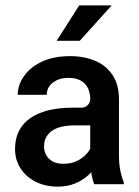

<svg xmlns="http://www.w3.org/2000/svg" viewBox="-20 -695 519 715"><path d="M396 -675 277 -543H191L275 -675ZM441 -16V-9H331Q324 -25 320 -52Q320 -53 320 -53Q320 -53 320 -54Q313 -46 307 -41Q287 -23 259 -11.5Q231 0 195 0Q149 0 113 -18Q77 -36 56.5 -68Q36 -100 36 -140Q36 -215 92 -254.5Q148 -294 251 -294H284Q297 -294 306.5 -303.5Q316 -313 316 -326Q316 -362 295.5 -383.5Q275 -405 235 -405Q210 -405 192 -396.5Q174 -388 164 -374Q154 -360 154 -342H46Q46 -379 70 -412.5Q94 -446 137.5 -466Q181 -486 241 -486Q293 -486 334.5 -468.5Q376 -451 399.5 -415Q423 -379 423 -325V-118Q423 -85 428 -60Q433 -35 441 -16ZM316 -141V-228H258Q201 -228 172.5 -207Q144 -186 144 -150Q144 -122 163 -103.5Q182 -85 216 -85Q248 -85 271.5 -98Q295 -111 309 -130Q312 -135 316 -141Z"/></svg>

Font: Placeholder Sans Medium
Style: Regular
Weight: 500
Designer: The Branx Europe S.L
Version: Version 1.006;Fontself Maker 3.5.7